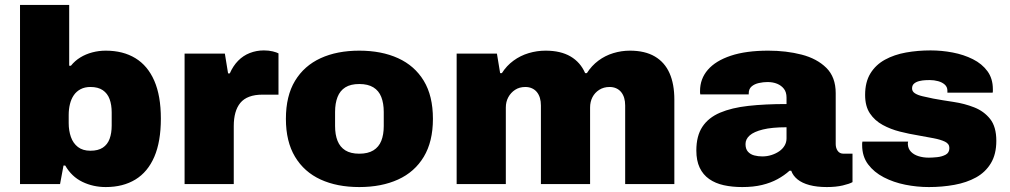

<svg xmlns="http://www.w3.org/2000/svg" viewBox="-20 -745 4086 777"><path d="M408 12Q357 12 313.5 -9Q270 -30 244 -75H237L223 0H61V-725H260V-479H267Q283 -499 305 -512.5Q327 -526 353.5 -533Q380 -540 408 -540Q478 -540 528 -509.5Q578 -479 604.5 -418Q631 -357 631 -265Q631 -172 604.5 -110.5Q578 -49 528 -18.5Q478 12 408 12ZM346 -135Q377 -135 396 -147.5Q415 -160 423.5 -183Q432 -206 432 -237V-290Q432 -321 423.5 -344Q415 -367 396 -380Q377 -393 346 -393Q323 -393 306 -384Q289 -375 278.5 -359.5Q268 -344 263 -323.5Q258 -303 258 -280V-247Q258 -216 267 -190.5Q276 -165 295.5 -150Q315 -135 346 -135Z M727 0V-528H890L903 -448H910Q923 -478 943.5 -499Q964 -520 991 -530.5Q1018 -541 1048 -541Q1068 -541 1084 -537Q1100 -533 1107 -529V-362H1043Q1011 -362 988.5 -353.5Q966 -345 952.5 -328.5Q939 -312 932.5 -288.5Q926 -265 926 -235V0Z M1434 12Q1344 12 1277.5 -18.5Q1211 -49 1174 -110.5Q1137 -172 1137 -264Q1137 -357 1174 -418Q1211 -479 1277.5 -509.5Q1344 -540 1434 -540Q1524 -540 1591 -509.5Q1658 -479 1695 -418Q1732 -357 1732 -264Q1732 -172 1695 -110.5Q1658 -49 1591 -18.5Q1524 12 1434 12ZM1434 -123Q1469 -123 1491 -136.5Q1513 -150 1523 -175Q1533 -200 1533 -235V-292Q1533 -327 1523 -352.5Q1513 -378 1491 -391.5Q1469 -405 1434 -405Q1399 -405 1377.5 -391.5Q1356 -378 1346 -352.5Q1336 -327 1336 -292V-235Q1336 -200 1346 -175Q1356 -150 1377.5 -136.5Q1399 -123 1434 -123Z M1828 0V-528H1991L2004 -449H2011Q2030 -479 2058 -499.5Q2086 -520 2119.5 -530Q2153 -540 2188 -540Q2249 -540 2289 -516.5Q2329 -493 2348 -449H2355Q2374 -479 2401.5 -499.5Q2429 -520 2462 -530Q2495 -540 2529 -540Q2590 -540 2630 -516.5Q2670 -493 2689.5 -449Q2709 -405 2709 -342V0H2510V-318Q2510 -335 2506 -348.5Q2502 -362 2494 -372Q2486 -382 2474 -387.5Q2462 -393 2447 -393Q2423 -393 2405 -381.5Q2387 -370 2377.5 -351.5Q2368 -333 2368 -310V0H2169V-318Q2169 -335 2165 -348.5Q2161 -362 2153 -372Q2145 -382 2133 -387.5Q2121 -393 2106 -393Q2082 -393 2064.5 -381.5Q2047 -370 2037 -351.5Q2027 -333 2027 -310V0Z M2984 12Q2943 12 2909 4.5Q2875 -3 2850 -20.5Q2825 -38 2811.5 -66.5Q2798 -95 2798 -136Q2798 -195 2822.5 -232Q2847 -269 2894 -289Q2941 -309 3008.5 -316.5Q3076 -324 3163 -324V-350Q3163 -372 3152.5 -385.5Q3142 -399 3125 -406Q3108 -413 3086 -413Q3069 -413 3051 -409Q3033 -405 3021.5 -395Q3010 -385 3010 -367V-363H2814Q2813 -367 2813 -370Q2813 -373 2813 -377Q2813 -426 2844.5 -462.5Q2876 -499 2937.5 -519.5Q2999 -540 3089 -540Q3162 -540 3224 -524Q3286 -508 3324 -470.5Q3362 -433 3362 -368V-162Q3362 -146 3370 -134.5Q3378 -123 3394 -123H3430V-8Q3418 -1 3390.5 5.5Q3363 12 3326 12Q3286 12 3256 4Q3226 -4 3207.5 -19Q3189 -34 3182 -54H3175Q3154 -35 3126.5 -20Q3099 -5 3064 3.5Q3029 12 2984 12ZM3065 -112Q3084 -112 3101.5 -117.5Q3119 -123 3133 -132.5Q3147 -142 3155 -155.5Q3163 -169 3163 -185V-230Q3104 -230 3067.5 -221Q3031 -212 3014 -197Q2997 -182 2997 -162Q2997 -142 3007 -131Q3017 -120 3032.5 -116Q3048 -112 3065 -112Z M3739 12Q3691 12 3643.5 2.5Q3596 -7 3556.5 -27.5Q3517 -48 3493 -80Q3469 -112 3469 -158Q3469 -161 3469 -164.5Q3469 -168 3470 -172H3655Q3654 -169 3654 -166Q3654 -163 3654 -161Q3655 -143 3666.5 -131Q3678 -119 3697 -113Q3716 -107 3739 -107Q3753 -107 3772.5 -109Q3792 -111 3807 -119Q3822 -127 3822 -146Q3822 -163 3804.5 -171.5Q3787 -180 3758.5 -185.5Q3730 -191 3696 -197Q3659 -203 3621.5 -212.5Q3584 -222 3552 -239.5Q3520 -257 3500.5 -286Q3481 -315 3481 -361Q3481 -413 3502.5 -448Q3524 -483 3561.5 -503.5Q3599 -524 3646.5 -532.5Q3694 -541 3746 -541Q3791 -541 3835.5 -532.5Q3880 -524 3917 -505.5Q3954 -487 3976 -457Q3998 -427 3998 -384Q3998 -381 3998 -376.5Q3998 -372 3997 -370H3814V-378Q3814 -393 3803.5 -402.5Q3793 -412 3776.5 -416.5Q3760 -421 3743 -421Q3737 -421 3725 -420.5Q3713 -420 3700.5 -417Q3688 -414 3679.5 -407Q3671 -400 3671 -387Q3671 -375 3682.5 -367.5Q3694 -360 3713.5 -355.5Q3733 -351 3757 -346Q3795 -339 3839 -332.5Q3883 -326 3922.5 -310.5Q3962 -295 3987 -263.5Q4012 -232 4012 -175Q4012 -121 3990 -84.5Q3968 -48 3930 -27Q3892 -6 3842.5 3Q3793 12 3739 12Z"/></svg>

Font: Archivo SemiBold Black
Style: Regular
Weight: 900
Version: Version 2.001